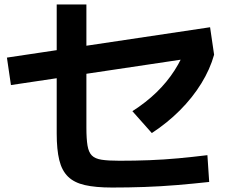

<svg xmlns="http://www.w3.org/2000/svg" viewBox="-20 -810 1040 860"><path d="M482 30Q408 30 360 19Q312 8 284.5 -19Q257 -46 245.5 -93Q234 -140 234 -212V-790H367V-238Q367 -188 372 -158Q377 -128 391.5 -113.5Q406 -99 435.5 -94.5Q465 -90 515 -90Q584 -90 649.5 -92.5Q715 -95 779.5 -101Q844 -107 909 -115L917 5Q844 13 771.5 19Q699 25 627 27.5Q555 30 482 30ZM29 -429 11 -552 921 -688 939 -565ZM573 -312Q634 -351 681 -396.5Q728 -442 762 -495Q796 -548 816 -605L939 -565Q921 -500 881.5 -436Q842 -372 785.5 -315.5Q729 -259 660 -214Z"/></svg>

Font: M PLUS 1 Thin
Style: Bold
Weight: 700
Version: Version 1.001